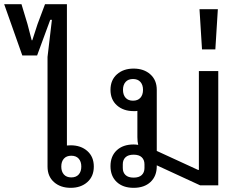

<svg xmlns="http://www.w3.org/2000/svg" viewBox="-92 -889 1167 921"><path d="M247 12Q198 12 167 -15.5Q136 -43 136 -90V-616L157 -794H149L86 -623H15L-72 -869H11L40 -773L60 -696H63L88 -773L124 -869H229V-191Q234 -191 238 -191.5Q242 -192 247 -192Q296 -192 327 -164.5Q358 -137 358 -90Q358 -43 327 -15.5Q296 12 247 12ZM250 -38Q273 -38 285.5 -52Q298 -66 298 -90Q298 -114 285.5 -128Q273 -142 250 -142Q227 -142 214.5 -128Q202 -114 202 -90Q202 -66 214.5 -52Q227 -38 250 -38Z M549 12Q498 12 468 -16Q438 -44 438 -92Q438 -140 468 -168Q498 -196 549 -196Q554 -196 560 -195.5Q566 -195 571 -194Q569 -202 568 -211Q567 -220 567 -231V-357Q562 -356 558 -356Q554 -356 549 -356Q500 -356 469 -383.5Q438 -411 438 -458Q438 -505 469 -532.5Q500 -560 549 -560Q598 -560 629 -532.5Q660 -505 660 -458V-165L858 -74H862V-548H955V0H868L660 -96V-92Q660 -44 630 -16Q600 12 549 12ZM549 -37Q575 -37 588 -49.5Q601 -62 601 -83V-101Q601 -122 588 -134.5Q575 -147 549 -147Q523 -147 510 -134.5Q497 -122 497 -101V-83Q497 -62 510 -49.5Q523 -37 549 -37ZM546 -406Q569 -406 581.5 -420Q594 -434 594 -458Q594 -482 581.5 -496Q569 -510 546 -510Q523 -510 510.5 -496Q498 -482 498 -458Q498 -434 510.5 -420Q523 -406 546 -406Z M953 -845 941 -652H877L865 -845Z"/></svg>

Font: IBM Plex Sans Thai Looped Text
Style: Regular
Weight: 450
Designer: Mike Abbink, Paul van der Laan, Pieter van Rosmalen, Ben Mitchell, Mark Frömberg
Foundry: Bold Monday
Version: Version 1.1